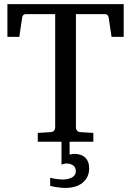

<svg xmlns="http://www.w3.org/2000/svg" viewBox="-20 -691 639 936"><path d="M414.6 129.9Q414.6 153.3 405.8 170.9Q397 188.5 381.6 200.7Q366.2 212.9 345 219Q323.7 225.1 298.3 225.1Q285.2 225.1 272.2 223.6Q259.3 222.2 248.5 220.2Q235.8 218.3 224.6 214.8V175.8Q234.9 178.2 245.6 180.2Q254.9 181.6 265.4 182.9Q275.9 184.1 285.6 184.1Q297.4 184.1 308.8 181.9Q320.3 179.7 329.3 175Q338.4 170.4 344 162.6Q349.6 154.8 349.6 143.1Q349.6 124.5 336.4 115.2Q323.2 106 302.7 106Q298.8 106 294.9 106.9Q291 107.9 287.6 108.9L279.8 111.8V0H164.1V-43L228 -46.9Q238.8 -47.9 243.9 -54.7Q249 -61.5 249 -68.8V-622.1H105Q98.1 -622.1 93.5 -617.4Q88.9 -612.8 87.9 -605L74.2 -511.2H16.1V-670.9H583V-511.2H523.9L509.8 -605Q508.3 -612.8 504.2 -617.4Q500 -622.1 493.2 -622.1H350.1V-68.8Q350.1 -61.5 355.2 -54.7Q360.4 -47.9 371.1 -46.9L435.1 -43V0H319.3V63Q324.7 62 329.6 60.5Q334.5 59.1 342.8 59.1Q357.9 59.1 370.8 63Q383.8 66.9 393.6 75.4Q403.3 84 408.9 97.4Q414.6 110.8 414.6 129.9Z"/></svg>

Font: Charis SIL Am
Style: Regular
Weight: 400
Foundry: SIL International
Version: Version 5.000